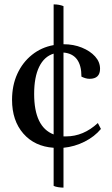

<svg xmlns="http://www.w3.org/2000/svg" viewBox="-20 -759 513 877"><path d="M270 98Q259 98 246 96Q233 94 225 90V-84Q138 -90 86.5 -149Q35 -208 35 -303Q35 -369 59 -421.5Q83 -474 126 -508.5Q169 -543 225 -553V-739Q250 -739 270 -731V-557Q316 -557 354 -541.5Q392 -526 414.5 -501Q437 -476 437 -445Q437 -399 389 -399Q379 -399 369.5 -402Q360 -405 352 -409Q352 -512 270 -519V-136Q276 -136 282 -136Q361 -136 427 -197L441 -170Q412 -135 366.5 -112Q321 -89 270 -84ZM136 -330Q136 -179 225 -145V-514Q182 -501 159 -454Q136 -407 136 -330Z"/></svg>

Font: Petrona Medium
Style: Regular
Weight: 500
Designer: Ringo R. Seeber
Foundry: Ringo R. Seeber
Version: Version 2.001; ttfautohint (v1.8.3)